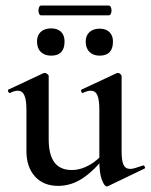

<svg xmlns="http://www.w3.org/2000/svg" viewBox="-20 -657 541 690"><path d="M189 11Q136 11 105.5 -23Q75 -57 75 -114V-263Q75 -298 67.5 -314.5Q60 -331 44 -331Q32 -331 16 -323Q12 -322 9.5 -328Q7 -334 10 -335L136 -394Q139 -395 141 -395Q145 -395 150 -391Q155 -387 155 -384V-157Q155 -101 175.5 -73.5Q196 -46 238 -46Q270 -46 302.5 -64.5Q335 -83 356 -113L362 -101Q324 -49 281 -19Q238 11 189 11ZM417 -384V-113Q417 -79 424 -64.5Q431 -50 448 -50Q456 -50 467 -53.5Q478 -57 493 -62Q497 -64 500 -58.5Q503 -53 499 -51L368 12Q366 13 364 13Q355 13 346 -11Q337 -35 337 -79V-263Q337 -298 330 -314.5Q323 -331 306 -331Q294 -331 278 -323Q274 -322 272 -328Q270 -334 273 -335L399 -394Q401 -395 403 -395Q408 -395 412.5 -391Q417 -387 417 -384ZM164 -457Q140 -457 126.5 -470.5Q113 -484 113 -508Q113 -530 126.5 -542.5Q140 -555 164 -555Q187 -555 199.5 -542.5Q212 -530 212 -508Q212 -457 164 -457ZM338 -457Q315 -457 301.5 -470.5Q288 -484 288 -508Q288 -529 301.5 -541.5Q315 -554 338 -554Q361 -554 373.5 -541.5Q386 -529 386 -508Q386 -457 338 -457ZM127 -602Q122 -602 119.5 -610.5Q117 -619 119.5 -628Q122 -637 127 -637H371Q377 -637 379.5 -628Q382 -619 379.5 -610.5Q377 -602 371 -602Z"/></svg>

Font: Cormorant SemiBold
Style: Regular
Weight: 600
Designer: Christian Thalmann (Catharsis Fonts)
Foundry: Catharsis Fonts
Version: Version 4.000